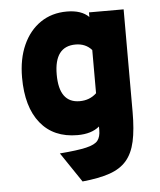

<svg xmlns="http://www.w3.org/2000/svg" viewBox="-53 -569 692 828"><g transform="rotate(-5 293.5 -155.0)"><path d="M271 213 184 84Q260.5 78 298.8 69Q337 60 349.5 43.8Q362 27.5 362 -1V-17Q328 12 267 12Q163.5 12 106.8 -58.2Q50 -128.5 50 -256Q50 -336.5 77 -396.5Q104 -456.5 152.8 -489.8Q201.5 -523 267 -523Q330 -523 362 -491V-511H512V-67Q512 9.5 500.8 60.5Q489.5 111.5 462.5 142.8Q435.5 174 388.8 190Q342 206 271 213ZM289 -133Q332.5 -133 362 -161V-348Q335.5 -378 292 -378Q200 -378 200 -256Q200 -133 289 -133Z"/></g></svg>

Font: Overpass Black
Style: Regular
Weight: 900
Designer: Delve Withrington, Dave Bailey, Thomas Jockin
Foundry: Delve Fonts LLC
Version: Version 4.000; ttfautohint (v1.8.3)